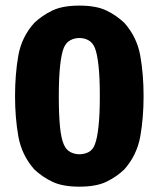

<svg xmlns="http://www.w3.org/2000/svg" viewBox="-20 -668 580 702"><path d="M35 -316.5Q35 -396.5 47 -464.8Q59 -533 105.5 -584.5Q134.5 -612 172 -629.8Q209.5 -647.5 270 -647.5Q331.5 -647.5 368.5 -629.8Q405.5 -612 434.5 -584.5Q480.5 -533 492.8 -464.8Q505 -396.5 505 -316.5Q505 -237 492.8 -168.8Q480.5 -100.5 434.5 -48.5Q405.5 -21 368.5 -3.2Q331.5 14.5 270 14.5Q209.5 14.5 172 -3.2Q134.5 -21 105.5 -48.5Q59.5 -100.5 47.2 -168.8Q35 -237 35 -316.5ZM195 -316.5Q195 -250 199.2 -206Q203.5 -162 213 -140.5Q221 -121 236.5 -112.5Q252 -104 270 -104Q289 -104 304.5 -112.2Q320 -120.5 327 -140.5Q335.5 -162 340.2 -206Q345 -250 345 -316.5Q345 -384.5 340.2 -427.8Q335.5 -471 327 -492.5Q319 -512 304 -520.5Q289 -529 270 -529Q252 -529 236.5 -520.5Q221 -512 213 -492.5Q204.5 -471 199.8 -427.8Q195 -384.5 195 -316.5Z"/></svg>

Font: Signika Light
Style: Bold
Weight: 700
Version: Version 2.003;gftools[0.9.32]